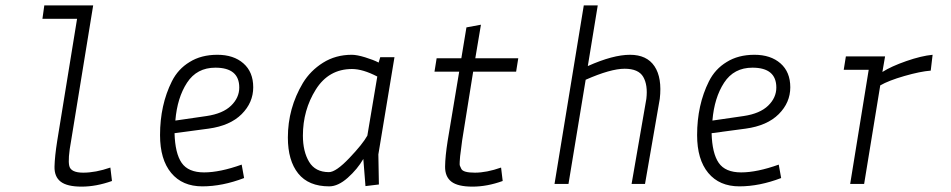

<svg xmlns="http://www.w3.org/2000/svg" viewBox="-20 -685 3540 715"><path d="M193 -160 267 -615H138L145 -665H327L245 -162Q232 -92 238 -67Q244 -42 290 -42Q336 -42 391 -61L397 -11Q338 10 284 10Q230 10 206 -8.5Q182 -27 183 -65Q184 -103 193 -160Z M686 -454Q729 -481 789.5 -481Q850 -481 886.5 -449Q923 -417 923 -360Q923 -303 880 -260Q837 -217 757 -206L630 -189Q632 -114 656.5 -78.5Q681 -43 740 -43Q799 -43 880 -72L889 -22Q808 9 733.5 9Q659 9 617.5 -41Q576 -91 576 -182Q576 -294 620 -382Q643 -428 686 -454ZM633 -236 750 -253Q810 -262 840.5 -291.5Q871 -321 871 -359Q871 -433 782 -433Q713 -433 676.5 -377Q640 -321 633 -236Z M1205 -44Q1231 -44 1281 -96.5Q1331 -149 1348 -180L1385 -400Q1331 -428 1291 -428Q1204 -428 1156 -351.5Q1108 -275 1108 -180Q1108 -121 1131 -82.5Q1154 -44 1205 -44ZM1206 9Q1129 9 1090.5 -39Q1052 -87 1052 -173Q1052 -282 1108 -376Q1136 -422 1183 -451.5Q1230 -481 1290 -481Q1309 -481 1340 -471.5Q1371 -462 1390 -452L1396 -472H1449L1389 -110L1391 2L1341 8L1333 -93Q1311 -55 1275 -23Q1239 9 1206 9Z M1647 -160 1690 -418H1598L1606 -468H1698L1717 -583L1771 -593L1750 -468H1910L1902 -418H1742L1701 -162Q1700 -150 1697 -130.5Q1694 -111 1693.5 -103.5Q1693 -96 1692 -83.5Q1691 -71 1693 -67L1698 -56Q1705 -42 1748.5 -42Q1792 -42 1846 -61L1852 -11Q1794 10 1739.5 10Q1685 10 1661 -8.5Q1637 -27 1637.5 -65Q1638 -103 1647 -160Z M2161 -388 2097 0H2045L2154 -665H2206L2169 -439Q2263 -481 2326 -481Q2389 -481 2417.5 -438Q2446 -395 2437 -317L2382 0H2332L2387 -317Q2393 -368 2375.5 -398.5Q2358 -429 2306 -429Q2254 -429 2161 -388Z M2686 -454Q2729 -481 2789.5 -481Q2850 -481 2886.5 -449Q2923 -417 2923 -360Q2923 -303 2880 -260Q2837 -217 2757 -206L2630 -189Q2632 -114 2656.5 -78.5Q2681 -43 2740 -43Q2799 -43 2880 -72L2889 -22Q2808 9 2733.5 9Q2659 9 2617.5 -41Q2576 -91 2576 -182Q2576 -294 2620 -382Q2643 -428 2686 -454ZM2633 -236 2750 -253Q2810 -262 2840.5 -291.5Q2871 -321 2871 -359Q2871 -433 2782 -433Q2713 -433 2676.5 -377Q2640 -321 2633 -236Z M3258 -367 3198 0H3146L3215 -425H3122L3130 -475H3276L3266 -417Q3299 -438 3355 -457.5Q3411 -477 3453 -481L3446 -422Q3407 -419 3348 -402Q3289 -385 3258 -367Z"/></svg>

Font: TypoPRO Lekton
Style: Italic
Weight: 400
Italic angle: -9.3°
Designer: Paolo Mazzetti, Luciano Perondi, Raffaele Flato, Elena Papassissa, Emilio Macchia, Michela Povoleri, Tobias Seemiller, R
Version: Version 3.000